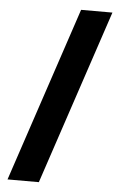

<svg xmlns="http://www.w3.org/2000/svg" viewBox="-57 -810 577 922"><g transform="rotate(5 231.0 -349.0)"><path d="M15 72 296 -770H447L166 72Z"/></g></svg>

Font: Exo Thin
Style: Bold
Weight: 700
Version: Version 2.000